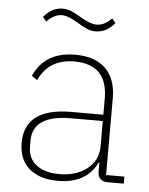

<svg xmlns="http://www.w3.org/2000/svg" viewBox="-54 -787 656 844"><g transform="rotate(5 274.5 -365.0)"><path d="M259 -687Q216 -714 188 -714Q170 -714 154 -705.5Q138 -697 121 -680L105 -699Q141 -743 190 -743Q209 -743 227 -735.5Q245 -728 271 -712Q315 -686 342 -686Q360 -686 376 -694Q392 -702 409 -719L425 -700Q389 -656 340 -656Q321 -656 303 -663.5Q285 -671 259 -687ZM60 -140Q60 -294 267 -294H407V-365Q407 -516 260 -516Q147 -516 104 -420L79 -437Q128 -546 261 -546Q349 -546 395.5 -500.5Q442 -455 442 -370V-31H523V0H453Q408 0 408 -44V-83H405Q358 13 233 13Q151 13 105.5 -27Q60 -67 60 -140ZM407 -156V-266H267Q181 -266 139.5 -237Q98 -208 98 -155V-126Q98 -74 135.5 -45.5Q173 -17 237 -17Q309 -17 358 -54Q407 -91 407 -156Z"/></g></svg>

Font: IBM Plex Sans JP ExtraLight
Style: Regular
Weight: 200
Designer: Mike Abbink; Paul van der Laan; Pieter van Rosmalen; Wujin Sim; Yejin Wi; Jinhee Kim; Boomi Park; Yona Kim; Kichan Ma
Foundry: Sandoll Inc.
Version: Version 1.001